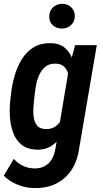

<svg xmlns="http://www.w3.org/2000/svg" viewBox="-24 -761 530 990"><path d="M363.3 -528.3H475.1L384.8 0.5Q376.5 65.9 346.2 113Q315.9 160.2 266.4 185.3Q216.8 210.4 149.9 208.5Q121.6 208 93.8 200.4Q65.9 192.9 40.3 178.7Q14.6 164.6 -4.4 144.5L47.4 58.1Q66.9 80.6 93.5 93.5Q120.1 106.4 150.4 107.4Q184.1 108.4 207.3 95.2Q230.5 82 243.9 58.3Q257.3 34.7 262.2 2.9L332.5 -414.1ZM28.8 -241.2 33.2 -279.3Q38.1 -324.2 51.3 -370.4Q64.5 -416.5 88.4 -455.3Q112.3 -494.1 149.4 -517.1Q186.5 -540 240.7 -538.1Q287.1 -536.6 314 -511.2Q340.8 -485.8 353 -447.8Q365.2 -409.7 367.7 -367.2Q370.1 -324.7 367.2 -289.1L360.4 -234.9Q353.5 -197.3 339.6 -154.3Q325.7 -111.3 302.7 -73.5Q279.8 -35.6 246.3 -12Q212.9 11.7 166.5 10.7Q116.2 9.3 86.9 -14.9Q57.6 -39.1 43.7 -77.4Q29.8 -115.7 27.1 -158.9Q24.4 -202.1 28.8 -241.2ZM155.8 -282.2 151.4 -243.2Q149.4 -223.6 147.9 -198.7Q146.5 -173.8 150.9 -150.6Q155.3 -127.4 168.7 -112.1Q182.1 -96.7 210 -95.7Q242.2 -93.8 264.6 -111.1Q287.1 -128.4 299.8 -155Q312.5 -181.6 317.9 -209.5L333 -313.5Q334.5 -332 332.8 -352.5Q331.1 -373 324 -390.9Q316.9 -408.7 303 -420.2Q289.1 -431.6 266.1 -432.6Q235.4 -434.6 215.1 -420.4Q194.8 -406.2 182.6 -383.1Q170.4 -359.9 164.3 -333Q158.2 -306.2 155.8 -282.2ZM230 -674.3Q229.5 -703.6 248.3 -722.2Q267.1 -740.7 295.4 -741.2Q323.2 -741.7 342.3 -724.4Q361.3 -707 361.8 -679.2Q361.8 -650.4 343 -632.3Q324.2 -614.3 295.9 -613.8Q268.6 -613.3 249.3 -629.9Q230 -646.5 230 -674.3Z"/></svg>

Font: Roboto Condensed SemiBold
Style: Italic
Weight: 600
Italic angle: -12°
Designer: Christian Robertson
Foundry: Google
Version: Version 3.008; 2023